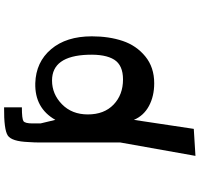

<svg xmlns="http://www.w3.org/2000/svg" viewBox="-38 -704 954 917"><g transform="rotate(-90 438.5 -245.0)"><path d="M500 -553Q601 -550 662.5 -477.5Q724 -405 724 -283Q724 -201 702 -135.5Q680 -70 628 -27.5Q576 15 500 15Q438 15 391.5 -10Q345 -35 325 -82L282 204L153 212L217 -147V-535Q217 -556 219 -585Q222 -666 250.5 -684.5Q279 -703 385 -702V-617Q330 -617 319 -609.5Q308 -602 308 -566V-535V-528L325 -457Q381 -556 500 -553ZM518 -134Q586 -134 612.5 -176Q639 -218 636 -302Q630 -473 513 -473Q448 -473 399.5 -425.5Q351 -378 351 -302Q351 -224 398 -179Q445 -134 518 -134Z"/></g></svg>

Font: OpenDyslexic
Style: Regular
Weight: 400
Designer: Abbie Gonzalez
Version: Version 0.920;hotconv 1.0.109;makeotfexe 2.5.65596